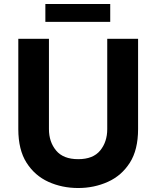

<svg xmlns="http://www.w3.org/2000/svg" viewBox="-20 -935 786 965"><path d="M208 -825V-915H534V-825ZM373 10Q292 10 223.5 -21Q155 -52 113.5 -117Q72 -182 72 -286V-740H226V-286Q226 -222 262 -178.5Q298 -135 373 -135Q448 -135 483.5 -178.5Q519 -222 519 -286V-740H674V-286Q674 -182 632.5 -117Q591 -52 522 -21Q453 10 373 10Z"/></svg>

Font: Be Vietnam Pro
Style: Bold
Weight: 700
Designer: Lam Bao, Tony Le, Vietanh Nguyen
Foundry: Yellow Type Foundry
Version: Version 1.002; ttfautohint (v1.8.3)